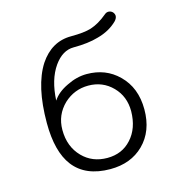

<svg xmlns="http://www.w3.org/2000/svg" viewBox="-107 -796 839 907"><g transform="rotate(-15 312.5 -342.5)"><path d="M520.5 -650.4Q532.2 -662.1 533.2 -674.8Q533.2 -685.5 525.4 -694.3Q517.6 -702.1 506.8 -703.1Q495.1 -704.1 485.4 -695.3Q443.4 -660.2 403.3 -647.5Q369.1 -636.7 304.7 -636.7Q209 -636.7 150.4 -548.8Q87.9 -451.2 87.9 -270.5Q87.9 -129.9 142.6 -58.6Q201.2 17.6 322.3 17.6Q422.9 17.6 485.4 -43.9Q549.8 -107.4 549.8 -213.9Q549.8 -320.3 483.4 -384.8Q421.9 -445.3 329.1 -445.3Q280.3 -445.3 231.4 -420.9Q181.6 -397.5 158.2 -361.3Q163.1 -462.9 207 -525.4Q248 -583 302.7 -583Q374 -583 423.8 -597.7Q482.4 -613.3 520.5 -650.4ZM322.3 -390.6Q392.6 -390.6 440.4 -341.8Q487.3 -293.9 487.3 -221.7Q486.3 -137.7 439.5 -86.9Q394.5 -37.1 322.3 -37.1Q249 -37.1 201.2 -85.9Q150.4 -137.7 150.4 -219.7Q150.4 -293 203.1 -343.8Q253.9 -390.6 322.3 -390.6Z"/></g></svg>

Font: Gulim
Style: Regular
Weight: 400
Version: Version 2.21